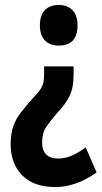

<svg xmlns="http://www.w3.org/2000/svg" viewBox="-20 -563 410 775"><path d="M277 -258Q277 -208 260 -174Q243 -140 209 -105Q184 -76 167 -51Q150 -26 150 11Q150 77 215 77Q242 77 269 65.5Q296 54 326 32L370 133Q287 192 203 192Q116 192 69.5 144.5Q23 97 23 20Q23 -23 33.5 -53Q44 -83 64 -108.5Q84 -134 112 -166Q134 -188 143.5 -203Q153 -218 155.5 -231.5Q158 -245 158 -264V-295H277ZM293 -461Q293 -379 217 -379Q181 -379 161 -400Q141 -421 141 -461Q141 -501 161 -522Q181 -543 217 -543Q252 -543 272.5 -522Q293 -501 293 -461Z"/></svg>

Font: Noto Sans Gujarati ExtraCondensed
Style: Bold
Weight: 700
Width: 2
Designer: Jelle Bosma - Monotype Design Team, Universal Thirst
Foundry: Monotype Imaging Inc.
Version: Version 2.106; ttfautohint (v1.8.4.7-5d5b)